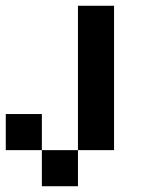

<svg xmlns="http://www.w3.org/2000/svg" viewBox="-20 -645 540 665"><path d="M250 -125V-625H375V-125ZM0 -125V-250H125V-125ZM125 -125H250V0H125Z"/></svg>

Font: Tiny5
Style: Regular
Weight: 400
Designer: Stefan Schmidt
Foundry: Made with Bits'n'Picas by Kreative Software
Version: Version 1.002; ttfautohint (v1.8.4.7-5d5b)